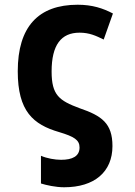

<svg xmlns="http://www.w3.org/2000/svg" viewBox="-20 -577 570 811"><path d="M251 214C379 214 455 149 455 40C455 -56 410 -88 316 -120C230 -152 198 -175 198 -275C198 -387 238 -439 316 -439C358 -439 385 -426 418 -410L457 -520C415 -542 370 -557 308 -557C142 -557 55 -464 55 -276C55 -107 120 -51 230 -19C293 0 316 14 316 46C316 83 286 98 238 98C212 98 178 92 153 81V198C175 205 215 214 251 214Z"/></svg>

Font: Noto Sans Mono Condensed ExtraBold
Style: Regular
Weight: 800
Width: 3
Designer: Monotype Design Team
Foundry: Monotype Imaging Inc.
Version: Version 2.014